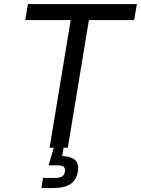

<svg xmlns="http://www.w3.org/2000/svg" viewBox="-20 -748 713 972"><path d="M107.9 -646.5 121.6 -727.5H672.9L659.2 -646.5H430.2L323.2 0H231L337.9 -646.5ZM189.5 204.1 197.8 152.8H255.4Q281.7 152.8 293.7 145.8Q305.7 138.7 308.6 121.1Q311.5 103.5 302.5 96.2Q293.5 88.9 266.1 88.9H226.1L259.3 -23.4H305.7L301.8 0L294.9 42Q340.8 43.9 360.6 62.5Q380.4 81.1 374 119.6Q367.2 163.1 336.9 183.6Q306.6 204.1 247.6 204.1Z"/></svg>

Font: Inter 16pt
Style: Italic
Weight: 400
Italic angle: -9.3988°
Version: Version 4.001;git-66647c0bb